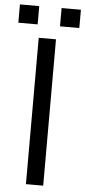

<svg xmlns="http://www.w3.org/2000/svg" viewBox="-75 -908 418 941"><g transform="rotate(5 134.0 -437.5)"><path d="M175 -720V0H90V-720ZM-16 -785V-875H79V-785ZM189 -785V-875H284V-785Z"/></g></svg>

Font: Carrois Gothic
Style: Regular
Weight: 400
Designer: Ralph du Carrois
Foundry: Ralph du Carrois
Version: Version 1.002